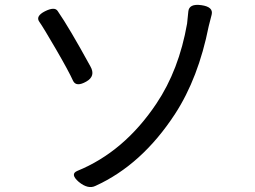

<svg xmlns="http://www.w3.org/2000/svg" viewBox="-20 -745 1040 782"><path d="M301 -4Q264 -36 295 -49Q486 -127 617 -323Q709 -460 742 -649L747 -698Q750 -731 800 -724Q850 -717 842 -685L830 -638Q788 -427 693 -281Q558 -74 369 12Q339 27 301 -4ZM163 -699Q203 -719 215 -700Q262 -632 348 -475Q371 -435 331 -412.5Q291 -390 278 -415Q260 -455 208 -544.5Q156 -634 140 -656.5Q124 -679 163 -699Z"/></svg>

Font: Raw Maruko Gothic CJK TC
Style: Regular
Weight: 400
Version: Version 1.001